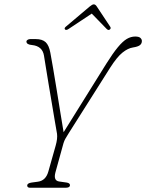

<svg xmlns="http://www.w3.org/2000/svg" viewBox="-20 -884 688 904"><path d="M309.5 -11.5Q309 0 288.5 0H122Q108 0 108 -11Q108.5 -21.5 129 -24.5L158.5 -28.5Q195.5 -33.5 207.5 -76L242 -198Q251.5 -231.5 248.5 -254Q244 -278 237.8 -316Q231.5 -354 224 -398.2Q216.5 -442.5 209.2 -486Q202 -529.5 196.2 -565.5Q190.5 -601.5 187 -622.5Q179.5 -667 130.5 -672Q105 -674 104.5 -688Q104 -692.5 109.5 -696.2Q115 -700 122.5 -700H148Q179 -700 194.8 -685.5Q210.5 -671 217 -636Q222 -609.5 230 -562.8Q238 -516 247 -460.5Q256 -405 264.5 -352.2Q273 -299.5 279.5 -261.5L480.5 -584Q511.5 -633.5 534.8 -661.5Q558 -689.5 577.2 -700.8Q596.5 -712 616.5 -712Q634 -712 641 -705.5Q648 -699 648 -691Q648 -678.5 638.5 -671.2Q629 -664 606 -660.5Q582.5 -657 556.8 -636.5Q531 -616 498.5 -565L304 -257.5Q294 -241.5 288.2 -231.5Q282.5 -221.5 279 -210L241 -72.5Q230.5 -33.5 258.5 -29.5L293.5 -24.5Q310 -22 309.5 -11.5ZM495.5 -744Q489.5 -740.5 482 -748L412 -820L303.5 -748Q292 -740 286.5 -745Q281 -750.5 289.5 -758L402 -853Q414.5 -863.5 421.5 -863.5Q429.5 -863.5 436 -853L499 -758Q504.5 -750 495.5 -744Z"/></svg>

Font: Fraunces 72pt SuperSoft Thin
Style: Italic
Weight: 100
Italic angle: -16°
Version: Version 1.000;[b76b70a41]